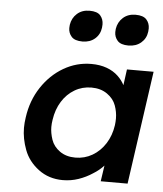

<svg xmlns="http://www.w3.org/2000/svg" viewBox="-55 -831 756 890"><g transform="rotate(5 323.0 -386.5)"><path d="M270 10Q205 10 157 -26Q109 -62 89.5 -114Q70 -166 70 -216Q70 -239 74 -265Q85 -344 126 -406Q167 -468 227 -503Q287 -538 356 -538Q396 -538 427.5 -526.5Q459 -515 481 -494Q500 -476 512 -453L522 -527H646L571 0H446L457 -74Q436 -51 408 -34Q378 -14 343 -2Q308 10 270 10ZM319 -99Q362 -99 398 -120Q434 -141 458 -178.5Q482 -216 489 -265Q491 -281 491 -296Q491 -326 480 -356.5Q469 -387 439 -408Q409 -429 366 -429Q323 -429 287.5 -408Q252 -387 229 -350Q206 -313 199 -265Q196 -247 196 -231Q196 -203 206.5 -172Q217 -141 246.5 -120Q276 -99 319 -99ZM519 -638Q483 -638 468 -655Q453 -672 453 -695Q453 -702 454 -710Q459 -742 482 -762.5Q505 -783 540 -783Q576 -783 591 -766Q606 -749 606 -725Q606 -718 605 -710Q601 -678 577.5 -658Q554 -638 519 -638ZM305 -638Q269 -638 254 -655Q239 -672 239 -695Q239 -702 240 -710Q245 -742 268 -762.5Q291 -783 326 -783Q362 -783 376.5 -766Q391 -749 391 -725Q391 -718 390 -710Q386 -678 363 -658Q340 -638 305 -638Z"/></g></svg>

Font: Lexend Med
Style: Italic
Weight: 500
Italic angle: -8.13011°
Designer: Bonnie Shaver-Troup, Thomas Jockin
Foundry: Lexend
Version: Version 1.007